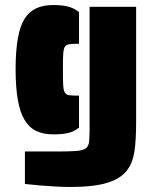

<svg xmlns="http://www.w3.org/2000/svg" viewBox="-20 -537 618 763"><path d="M78 -60Q42 -118 42 -262Q42 -407 78 -463Q96 -491 124 -504Q152 -517 192 -517Q226 -517 250 -511Q274 -505 294 -489V-363H283Q261 -363 251.5 -360.5Q242 -358 237 -350Q232 -339 231 -319Q230 -305 230 -260Q230 -215 231 -201Q232 -180 237 -170.5Q242 -161 253 -159Q267 -157 283 -157H294V-30Q274 -14 251 -8.5Q228 -3 192 -3Q152 -3 124 -16.5Q96 -30 78 -60ZM139 200 79 194V65H213Q249 65 283 63Q308 61 319.5 53.5Q331 46 334 28Q336 4 336 -23V-510H521V-56Q521 22 514 66.5Q507 111 484 141Q458 174 404.5 190Q351 206 259 206Q209 206 139 200Z"/></svg>

Font: Saira Stencil One
Style: Regular
Weight: 400
Designer: Hector Gatti with collaboration of the Omnibus-Type team
Foundry: Omnibus-Type
Version: Version 1.004